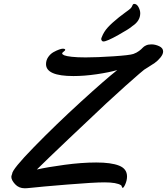

<svg xmlns="http://www.w3.org/2000/svg" viewBox="-20 -964 870 1000"><path d="M829.6 -695.8Q829.6 -681.2 815.4 -664.1Q801.3 -647 785.6 -636Q770 -625 751.2 -613.8Q732.4 -602.5 731 -601.1Q726.6 -597.7 704.8 -579.3Q683.1 -561 634.8 -517.8Q586.4 -474.6 532.7 -424.8Q465.3 -361.8 340.6 -243.4Q215.8 -125 171.9 -81.1Q225.6 -93.3 315.4 -105.5Q405.3 -117.7 481 -117.7Q559.1 -117.7 600.3 -101.3Q641.6 -85 641.6 -44.9Q641.6 -25.9 633.1 -5.6Q624.5 14.6 618.7 14.6Q616.7 14.6 614.7 8.5Q612.8 2.4 610.8 1Q587.9 -14.2 523.9 -14.2Q469.2 -14.2 328.9 -2.7Q188.5 8.8 141.6 14.2Q119.6 16.6 108.9 16.6Q78.1 16.6 58.6 -4.6Q39.1 -25.9 39.1 -42.5Q39.1 -46.9 41 -52.2Q43 -57.6 43 -58.1Q43 -81.5 157 -198.2Q271 -314.9 400.1 -432.9Q529.3 -550.8 590.8 -599.1Q548.3 -586.9 483.9 -577.4Q419.4 -567.9 362.3 -567.9Q219.7 -567.9 219.7 -629.9Q219.7 -650.4 231.2 -667Q242.7 -683.6 258.5 -692.4Q274.4 -701.2 287.4 -705.8Q300.3 -710.4 306.6 -710.4Q319.8 -710.4 319.8 -704.1Q319.8 -701.2 311.8 -695.3Q303.7 -689.5 303.7 -686Q303.7 -680.7 314.5 -676Q325.2 -671.4 353.8 -668.2Q382.3 -665 425.8 -665Q484.4 -665 570.1 -670.7Q655.8 -676.3 674.8 -683.1Q691.4 -689 704.1 -698.5Q716.8 -708 722.9 -715.1Q729 -722.2 740.5 -727.5Q752 -732.9 768.6 -732.9Q788.6 -732.9 809.1 -723.4Q829.6 -713.9 829.6 -695.8ZM599.6 -874Q613.8 -885.7 632.8 -899.2Q651.9 -912.6 659.2 -919.4Q666.5 -926.3 669.4 -935.1Q672.9 -943.8 678.7 -943.8Q692.4 -943.8 701.4 -927Q710.4 -910.2 710.4 -895Q710.4 -855 669.4 -828.1Q656.2 -815.4 596.2 -781.7Q536.1 -748 518.6 -748Q513.2 -748 510.3 -752.2Q507.3 -756.3 507.3 -760.7Q507.3 -765.1 509.8 -770Q520.5 -798.3 541.7 -821.5Q563 -844.7 599.6 -874Z"/></svg>

Font: Yellowtail
Style: Regular
Weight: 400
Designer: Astigmatic (AOETI)
Foundry: Astigmatic (AOETI)
Version: Version 1.000